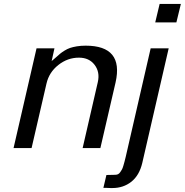

<svg xmlns="http://www.w3.org/2000/svg" viewBox="-20 -742 926 962"><path d="M376 -453.1H375Q318.8 -453.1 272.2 -416.3Q225.6 -379.4 212.9 -323.2L138.2 0H47.9L163.1 -500H252.9L238.8 -436Q246.6 -442.4 260 -454.3Q273.4 -466.3 281.2 -472.9Q289.1 -479.5 303.2 -488.3Q317.4 -497.1 330.8 -501.7Q344.2 -506.3 364.7 -509.8Q385.3 -513.2 409.2 -513.2Q600.6 -513.2 559.1 -329.1L482.9 0H394L470.2 -331.1Q481.4 -381.3 453.9 -417.2Q426.3 -453.1 376 -453.1ZM558.1 133.8H557.1Q564.9 133.8 571.3 130.9Q577.6 127.9 582.8 120.1Q587.9 112.3 591.1 106.9Q594.2 101.6 598.4 87.4Q602.5 73.2 604 67.4Q605.5 61.5 609.9 43.9L734.9 -500H825.2L692.9 74.2Q678.2 136.7 638.2 168.5Q598.1 200.2 543 200.2H534.2Q525.4 199.2 508.8 199.2H498L513.2 134.8Q532.2 133.8 558.1 133.8ZM863.8 -629.9H757.8L779.8 -722.2H886.2Z"/></svg>

Font: Perun
Style: Italic
Weight: 400
Italic angle: -12°
Foundry: Stefan Peev, Context Ltd
Version: Version 001.000